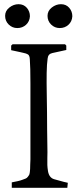

<svg xmlns="http://www.w3.org/2000/svg" viewBox="-20 -894 365 915"><path d="M324.7 -816.4Q323.2 -791.5 306.2 -775.9Q289.1 -760.3 264.6 -760.3Q240.7 -760.3 223.6 -777.1Q206.5 -793.9 206.5 -818.4Q206.5 -842.3 226.8 -858.2Q247.1 -874 270.5 -874Q294.9 -874 309.8 -856.9Q324.7 -839.8 324.7 -816.4ZM122.6 -816.4Q121.1 -791.5 104 -775.9Q86.9 -760.3 62.5 -760.3Q38.6 -760.3 21.5 -777.1Q4.4 -793.9 4.4 -818.4Q4.4 -842.3 24.7 -858.2Q44.9 -874 68.4 -874Q92.8 -874 107.7 -856.9Q122.6 -839.8 122.6 -816.4ZM300.8 1H36.1V-24.9Q53.7 -28.3 64.9 -30.8Q76.2 -33.2 86.4 -37.1Q96.7 -41 102.1 -43Q107.4 -44.9 112.3 -51Q117.2 -57.1 118.9 -60.3Q120.6 -63.5 122.1 -73.2Q123.5 -83 123.5 -88.6Q123.5 -94.2 124 -109.1Q124.5 -124 125 -133.8V-497.1Q125 -573.7 122.1 -611.8Q121.6 -617.2 121.1 -620.6Q120.6 -624 119.1 -627.2Q117.7 -630.4 116.2 -632.1Q114.7 -633.8 110.6 -636Q106.4 -638.2 102.8 -639.2Q99.1 -640.1 91.3 -642.1Q83.5 -644 76.7 -645.5Q69.8 -647 57.1 -649.7Q44.4 -652.3 33.2 -654.8V-676.8L40 -683.1H290L295.9 -676.8V-655.8L229 -641.1Q209 -636.7 207 -615.2Q203.1 -588.9 202.4 -546.1Q201.7 -503.4 202.9 -440.7Q204.1 -377.9 204.1 -358.9Q204.1 -291 206.1 -168.9Q206.1 -161.1 205.6 -140.6Q205.1 -120.1 205.6 -107.4Q206.1 -94.7 208.7 -78.6Q211.4 -62.5 218.8 -53Q226.1 -43.5 237.8 -40Q298.8 -22.9 303.2 -22.9Z"/></svg>

Font: Aref Ruqaa
Style: Regular
Weight: 400
Designer: Abdoulla Aref
Version: Version 0.7